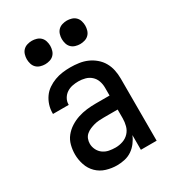

<svg xmlns="http://www.w3.org/2000/svg" viewBox="-180 -839 860 950"><g transform="rotate(-30 250.0 -364.5)"><path d="M208 8Q178 8 148 -1Q118 -10 96 -31.5Q74 -53 64 -83Q54 -113 54 -143Q54 -169 60.5 -194.5Q67 -220 83 -240Q99 -260 121 -274Q143 -288 167.5 -296Q192 -304 217.5 -307Q243 -310 269 -310H348V-355Q348 -375 341.5 -393.5Q335 -412 320.5 -425Q306 -438 287 -443Q268 -448 249 -448Q231 -448 214 -444.5Q197 -441 182.5 -431.5Q168 -422 159 -406.5Q150 -391 150 -374V-371H60V-376Q60 -399 67 -421Q74 -443 87 -461.5Q100 -480 119 -493Q138 -506 159.5 -514Q181 -522 203.5 -525Q226 -528 249 -528Q273 -528 297.5 -524.5Q322 -521 344 -511.5Q366 -502 385 -486Q404 -470 416 -449Q428 -428 433 -404Q438 -380 438 -355V0H348V-84Q340 -64 326 -45.5Q312 -27 293.5 -14.5Q275 -2 253 3Q231 8 208 8ZM246 -72Q267 -72 287.5 -79Q308 -86 322.5 -101.5Q337 -117 342.5 -138Q348 -159 348 -180V-230H269Q255 -230 241 -229Q227 -228 214 -224.5Q201 -221 188 -215.5Q175 -210 164.5 -201Q154 -192 149 -179Q144 -166 144 -152Q144 -134 152.5 -117Q161 -100 176 -89.5Q191 -79 209 -75.5Q227 -72 246 -72ZM350 -603Q337 -603 323.5 -607Q310 -611 300.5 -620.5Q291 -630 287 -643.5Q283 -657 283 -670Q283 -683 287 -696.5Q291 -710 300.5 -719.5Q310 -729 323.5 -733Q337 -737 350 -737Q363 -737 376.5 -733Q390 -729 399.5 -719.5Q409 -710 413 -696.5Q417 -683 417 -670Q417 -657 413 -643.5Q409 -630 399.5 -620.5Q390 -611 376.5 -607Q363 -603 350 -603ZM150 -603Q137 -603 123.5 -607Q110 -611 100.5 -620.5Q91 -630 87 -643.5Q83 -657 83 -670Q83 -683 87 -696.5Q91 -710 100.5 -719.5Q110 -729 123.5 -733Q137 -737 150 -737Q163 -737 176.5 -733Q190 -729 199.5 -719.5Q209 -710 213 -696.5Q217 -683 217 -670Q217 -657 213 -643.5Q209 -630 199.5 -620.5Q190 -611 176.5 -607Q163 -603 150 -603Z"/></g></svg>

Font: Iosevka Fixed Medium
Style: Regular
Weight: 500
Monospace: yes
Designer: Belleve Invis
Foundry: Belleve Invis
Version: Version 32.3.0